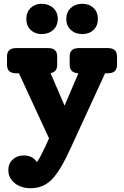

<svg xmlns="http://www.w3.org/2000/svg" viewBox="-20 -754 655 1014"><path d="M200 -574Q165 -574 142 -596Q119 -618 119 -654Q119 -690 142 -712Q165 -734 200 -734Q237 -734 261 -712Q285 -690 285 -654Q285 -618 261 -596Q237 -574 200 -574ZM415 -574Q378 -574 354 -596Q330 -618 330 -654Q330 -690 354 -712Q378 -734 415 -734Q451 -734 474 -712Q497 -690 497 -654Q497 -618 474 -596Q451 -574 415 -574ZM550 -500Q598 -500 598 -456V-412Q598 -367 550 -367H535L351 33Q297 151 252 195.5Q207 240 142 240Q91 240 57.5 213Q24 186 24 144Q24 110 47 88.5Q70 67 106 67Q152 67 175 102Q190 82 215 29L239 -23L80 -367H65Q17 -367 17 -412V-456Q17 -500 65 -500H235Q282 -500 282 -456V-412Q282 -373 247 -368L321 -196L394 -367Q348 -369 348 -412V-456Q348 -500 396 -500Z"/></svg>

Font: Solway ExtraBold
Style: Regular
Weight: 800
Designer: Mariya V. Pigoulevskaya
Foundry: The Northern Block Ltd.
Version: Version 1.000;hotconv 1.0.109;makeotfexe 2.5.65596